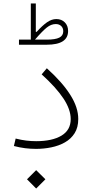

<svg xmlns="http://www.w3.org/2000/svg" viewBox="-20 -854 531 1107"><path d="M157.7 -625.5V-834H186.5V-670.4H191.4Q224.6 -707 251.2 -725.6Q277.8 -744.1 304.7 -744.1Q335 -744.1 353.8 -724.9Q372.6 -705.6 372.6 -675.3Q372.6 -596.2 249.5 -596.2H89.4V-625.5ZM181.6 -625.5H249.5Q298.8 -625.5 321.8 -637Q344.7 -648.4 344.7 -673.8Q344.7 -692.4 332.8 -703.9Q320.8 -715.3 301.3 -715.3Q274.9 -715.3 249.8 -695.3Q224.6 -675.3 181.6 -625.5ZM431.2 -168Q431.2 -119.1 410.2 -85.9Q389.2 -52.7 354 -33Q318.8 -13.2 275.6 -4.4Q232.4 4.4 188 4.4Q156.7 4.4 125 0.5Q93.3 -3.4 60.1 -12.2L70.3 -55.2Q102.5 -46.9 131.3 -43.5Q160.2 -40 188.5 -40Q281.2 -40 334.5 -72Q387.7 -104 387.7 -167.5Q387.7 -222.7 345.9 -285.9Q304.2 -349.1 220.2 -425.3L250 -460.4Q338.9 -380.4 385 -307.6Q431.2 -234.9 431.2 -168ZM135.7 179.7 188.5 127 241.7 179.7 188.5 232.9Z"/></svg>

Font: Estedad-FD ExtraLight
Style: Regular
Weight: 200
Designer: Amin Abedi
Version: Version 7.3